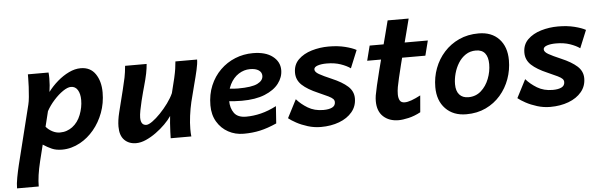

<svg xmlns="http://www.w3.org/2000/svg" viewBox="-53 -822 3879 1244"><g transform="rotate(-5 1887.0 -200.5)"><path d="M255.4 -244.1 231 -145Q247.1 -125.5 271.5 -112.5Q295.9 -99.6 321.3 -99.6Q345.2 -99.6 365.2 -106.7Q385.3 -113.8 401.9 -126Q439 -153.8 457.5 -201.7Q476.1 -249.5 476.1 -297.4Q476.1 -337.9 460.9 -362.8Q445.8 -387.7 417 -387.7Q395.5 -387.7 365.2 -367.2Q335 -346.7 305.2 -313.7Q275.4 -280.8 255.4 -244.1ZM146.5 -493.2H280.8Q282.7 -479 282.7 -455.6Q282.7 -409.7 275.9 -367.2Q303.2 -403.8 338.9 -434.6Q374.5 -465.3 413.6 -484.1Q452.6 -502.9 490.2 -502.9Q553.2 -502.9 585.9 -455.1Q618.7 -407.2 618.7 -334.5Q618.7 -264.6 595.7 -203.1Q572.8 -141.6 533.2 -94.2Q493.7 -46.9 443.8 -19.5Q386.2 12.2 325.7 12.2Q287.1 12.2 259.5 0.2Q231.9 -11.7 202.6 -31.2L176.8 72.8Q164.6 123 158.9 163.1Q153.3 203.1 153.3 236.8H12.2Q12.2 206.5 19.8 166.5Q27.3 126.5 36.6 87.9L132.3 -297.4Q137.2 -315.9 140.1 -346.9Q143.1 -377.9 144.8 -411.4Q146.5 -444.8 146.5 -469.7Z M1166.5 0H1032.2Q1032.2 -13.2 1033.4 -41Q1034.7 -68.8 1036.6 -98.1Q1038.6 -127.4 1041 -144Q1024.4 -119.1 997.3 -92Q970.2 -64.9 937.5 -41.3Q904.8 -17.6 871.1 -2.7Q837.4 12.2 807.1 12.2Q759.8 12.2 730.7 -17.1Q701.7 -46.4 701.7 -104.5Q701.7 -124 704.8 -147Q708 -169.9 714.4 -195.8L750 -338.4Q761.7 -384.8 768.3 -417.2Q774.9 -449.7 778.8 -493.2H918.9Q917 -465.8 910.2 -431.4Q903.3 -397 889.2 -347.7Q886.7 -338.9 879.9 -314Q873 -289.1 865.5 -257.8Q857.9 -226.6 852.3 -197.3Q846.7 -168 846.7 -150.4Q846.7 -100.1 883.3 -100.1Q897.9 -100.1 922.9 -117.9Q947.8 -135.7 975.6 -164.6Q1003.4 -193.4 1027.6 -226.6Q1051.8 -259.8 1065.4 -290.5Q1081.1 -351.1 1089.1 -386.7Q1097.2 -422.4 1100.6 -445.8Q1104 -469.2 1106 -493.2H1247.1Q1247.1 -467.8 1237.5 -425.8Q1228 -383.8 1213.9 -331.5Q1199.7 -279.3 1186 -222.2Q1176.3 -180.7 1170.2 -134.3Q1164.1 -87.9 1164.1 -48.8Q1164.1 -35.2 1164.6 -22.9Q1165 -10.7 1166.5 0Z M1729.5 -147.9 1721.7 -36.1Q1662.6 -9.8 1613 1.2Q1563.5 12.2 1506.3 12.2Q1451.7 12.2 1406.5 -12.5Q1361.3 -37.1 1334.2 -82.5Q1307.1 -127.9 1307.1 -189.5Q1307.1 -260.3 1331.3 -317.9Q1355.5 -375.5 1397.7 -417Q1439.9 -458.5 1494.6 -480.7Q1549.3 -502.9 1610.4 -502.9Q1692.4 -502.9 1738.3 -467.5Q1784.2 -432.1 1784.2 -377.9Q1784.2 -331.5 1753.7 -291.3Q1723.1 -251 1662.6 -226.3Q1602.1 -201.7 1512.7 -201.7Q1492.7 -201.7 1466.6 -203.1Q1440.4 -204.6 1415.3 -207.3Q1390.1 -210 1373 -213.4V-297.9Q1444.3 -283.2 1495.1 -283.2Q1584.5 -283.2 1621.8 -301.8Q1659.2 -320.3 1659.2 -351.6Q1659.2 -374.5 1639.2 -387.9Q1619.1 -401.4 1583 -401.4Q1543.9 -401.4 1509 -379.2Q1474.1 -356.9 1452.4 -314.2Q1430.7 -271.5 1430.7 -209Q1430.7 -161.1 1453.9 -128.9Q1477.1 -96.7 1531.7 -96.7Q1579.6 -96.7 1628.7 -108.9Q1677.7 -121.1 1729.5 -147.9Z M2282.2 -464.8 2234.9 -349.6Q2210.9 -367.2 2171.4 -380.9Q2131.8 -394.5 2081.1 -394.5Q2045.4 -394.5 2022 -386.5Q1998.5 -378.4 1998.5 -362.8Q1998.5 -346.2 2024.9 -331.1Q2051.3 -315.9 2105 -293Q2171.9 -264.6 2207.8 -232.2Q2243.7 -199.7 2243.7 -153.8Q2243.7 -102.5 2212.4 -65.2Q2181.2 -27.8 2127.9 -7.8Q2074.7 12.2 2008.8 12.2Q1965.3 12.2 1924.1 -0.5Q1882.8 -13.2 1850.6 -30.8Q1818.4 -48.3 1800.8 -63L1861.8 -181.2Q1890.6 -147.9 1933.3 -122.1Q1976.1 -96.2 2033.7 -96.2Q2070.3 -96.2 2091.3 -106.7Q2112.3 -117.2 2112.3 -140.6Q2112.3 -152.3 2104.2 -161.1Q2096.2 -169.9 2074.2 -180.9Q2052.2 -191.9 2010.3 -210Q1941.9 -239.3 1906.7 -272.2Q1871.6 -305.2 1871.6 -352.5Q1871.6 -404.8 1905.5 -438Q1939.5 -471.2 1992.7 -487.1Q2045.9 -502.9 2103 -502.9Q2162.6 -502.9 2210 -491Q2257.3 -479 2282.2 -464.8Z M2667 -135.7 2657.7 -26.9Q2617.7 -5.4 2579.1 3.4Q2540.5 12.2 2514.2 12.2Q2453.1 12.2 2415 -22.7Q2377 -57.6 2377 -123.5Q2377 -141.1 2379.9 -160.2Q2383.3 -181.2 2393.1 -223.6Q2402.8 -266.1 2416.7 -320.6Q2430.7 -375 2445.8 -433.3Q2460.9 -491.7 2475.1 -545.2Q2489.3 -598.6 2499 -638.2H2635.7Q2626 -599.1 2613 -549.6Q2600.1 -500 2586.4 -447.5Q2572.8 -395 2560.5 -346.4Q2548.3 -297.9 2539.6 -260Q2530.8 -222.2 2527.3 -202.6Q2522.9 -177.2 2522.9 -155.3Q2522.9 -130.4 2531.7 -115Q2540.5 -99.6 2563.5 -99.6Q2582 -99.6 2607.9 -108.9Q2633.8 -118.2 2667 -135.7ZM2722.7 -389.2H2344.2L2368.7 -485.8H2747.1Z M2769 -180.7Q2769 -244.6 2790.8 -302.5Q2812.5 -360.4 2853.3 -405.5Q2894 -450.7 2950.9 -476.8Q3007.8 -502.9 3078.1 -502.9Q3162.6 -502.9 3210.9 -451.7Q3259.3 -400.4 3259.3 -313Q3259.3 -249.5 3238.3 -191.2Q3217.3 -132.8 3177.5 -86.9Q3137.7 -41 3081.5 -14.4Q3025.4 12.2 2954.6 12.2Q2870.1 12.2 2819.6 -40Q2769 -92.3 2769 -180.7ZM3051.3 -394Q3013.7 -394 2984.9 -375Q2956.1 -356 2936.8 -325Q2917.5 -293.9 2907.7 -257.8Q2897.9 -221.7 2897.9 -188Q2897.9 -143.6 2918.9 -120.1Q2939.9 -96.7 2977.1 -96.7Q3025.4 -96.7 3059.6 -127Q3093.8 -157.2 3111.8 -203.9Q3129.9 -250.5 3129.9 -298.8Q3129.9 -344.7 3110.4 -369.4Q3090.8 -394 3051.3 -394Z M3773.9 -464.8 3726.6 -349.6Q3702.6 -367.2 3663.1 -380.9Q3623.5 -394.5 3572.8 -394.5Q3537.1 -394.5 3513.7 -386.5Q3490.2 -378.4 3490.2 -362.8Q3490.2 -346.2 3516.6 -331.1Q3543 -315.9 3596.7 -293Q3663.6 -264.6 3699.5 -232.2Q3735.4 -199.7 3735.4 -153.8Q3735.4 -102.5 3704.1 -65.2Q3672.9 -27.8 3619.6 -7.8Q3566.4 12.2 3500.5 12.2Q3457 12.2 3415.8 -0.5Q3374.5 -13.2 3342.3 -30.8Q3310.1 -48.3 3292.5 -63L3353.5 -181.2Q3382.3 -147.9 3425 -122.1Q3467.8 -96.2 3525.4 -96.2Q3562 -96.2 3583 -106.7Q3604 -117.2 3604 -140.6Q3604 -152.3 3595.9 -161.1Q3587.9 -169.9 3565.9 -180.9Q3543.9 -191.9 3502 -210Q3433.6 -239.3 3398.4 -272.2Q3363.3 -305.2 3363.3 -352.5Q3363.3 -404.8 3397.2 -438Q3431.2 -471.2 3484.4 -487.1Q3537.6 -502.9 3594.7 -502.9Q3654.3 -502.9 3701.7 -491Q3749 -479 3773.9 -464.8Z"/></g></svg>

Font: Andika
Style: Bold Italic
Weight: 700
Italic angle: -14°
Designer: Victor Gaultney, Annie Olsen, Julie Remington, Don Collingsworth, Eric Hays, Becca Hirsbrunner
Foundry: SIL International
Version: Version 6.101